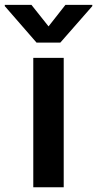

<svg xmlns="http://www.w3.org/2000/svg" viewBox="-93 -790 409 810"><path d="M47.4 0V-545.9H175.8V0ZM39.6 -769.5 111.8 -678.7 183.1 -769.5H296.4V-764.2L161.6 -610.4H61L-72.8 -764.2V-769.5Z"/></svg>

Font: Inter Tight SemiBold
Style: Regular
Weight: 600
Designer: Rasmus Andersson
Foundry: rsms
Version: Version 3.004; ttfautohint (v1.8.4.7-5d5b)